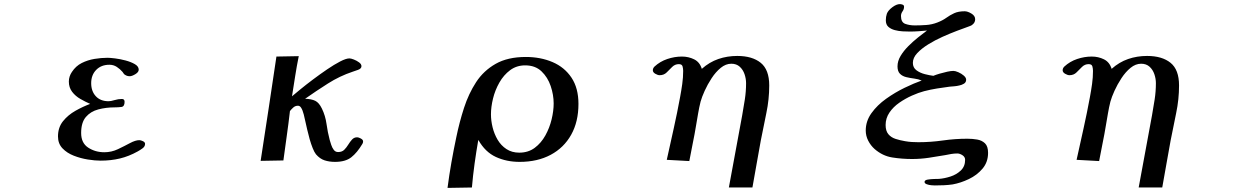

<svg xmlns="http://www.w3.org/2000/svg" viewBox="-20 -786 6040 937"><path d="M688 -84Q688 -92 677.5 -97Q667 -102 660 -102Q641 -102 614 -87.5Q587 -73 555.5 -58Q524 -43 489 -43Q445 -43 410.5 -65.5Q376 -88 376 -137Q376 -188 399 -215Q422 -242 459.5 -252Q497 -262 540 -262Q557 -262 572.5 -264Q588 -266 588 -289Q588 -303 575 -303Q557 -303 539 -297.5Q521 -292 510 -292Q470 -292 447.5 -316.5Q425 -341 425 -380Q425 -420 449.5 -445Q474 -470 514 -470Q534 -470 550 -459.5Q566 -449 578 -435Q581 -431 583.5 -427Q586 -423 590 -421Q600 -414 613 -414Q624 -414 640.5 -424Q657 -434 657 -446Q657 -462 638 -473Q619 -484 592.5 -491Q566 -498 541.5 -501Q517 -504 505 -504Q474 -504 441 -498.5Q408 -493 379 -478.5Q350 -464 331 -435Q324 -425 320 -413Q316 -401 316 -388Q316 -359 332 -338Q348 -317 372.5 -303Q397 -289 420 -279Q385 -266 348.5 -245.5Q312 -225 287.5 -194.5Q263 -164 263 -120Q263 -85 285 -62Q307 -39 340.5 -26Q374 -13 409 -7.5Q444 -2 471 -2Q521 -2 565 -12.5Q609 -23 652 -47Q663 -53 675.5 -62Q688 -71 688 -84Z M1752 -96Q1752 -104 1741 -110Q1730 -116 1723 -116Q1708 -116 1698 -105Q1688 -94 1679.5 -80Q1671 -66 1660 -55Q1649 -44 1630 -44Q1617 -44 1609 -54.5Q1601 -65 1596.5 -79Q1592 -93 1589 -103Q1579 -141 1573.5 -181Q1568 -221 1551 -256Q1537 -285 1518.5 -294Q1500 -303 1469 -304Q1523 -342 1580.5 -378.5Q1638 -415 1701 -436Q1710 -439 1727 -445Q1744 -451 1744 -463Q1744 -473 1732.5 -481.5Q1721 -490 1707 -495.5Q1693 -501 1685 -501Q1669 -501 1640 -486Q1611 -471 1576.5 -447.5Q1542 -424 1508 -398.5Q1474 -373 1446.5 -350.5Q1419 -328 1405 -316Q1413 -366 1420.5 -414.5Q1428 -463 1438 -512L1329 -510Q1310 -383 1291 -256Q1272 -129 1252 -1L1363 -3Q1371 -63 1379.5 -123Q1388 -183 1395 -244Q1402 -253 1411.5 -261.5Q1421 -270 1434 -270Q1443 -270 1449 -261Q1457 -249 1462.5 -227Q1468 -205 1471 -190Q1474 -177 1479 -154.5Q1484 -132 1491 -107.5Q1498 -83 1506 -63Q1514 -43 1522 -33Q1541 -11 1564 -3.5Q1587 4 1615 4Q1666 4 1694.5 -18.5Q1723 -41 1748 -83Q1750 -86 1751 -89Q1752 -92 1752 -96Z M2682 -281Q2682 -245 2672 -203.5Q2662 -162 2641.5 -125Q2621 -88 2589.5 -64.5Q2558 -41 2514 -41Q2478 -41 2451.5 -58.5Q2425 -76 2408.5 -104Q2392 -132 2384 -164.5Q2376 -197 2376 -228Q2376 -264 2386 -305Q2396 -346 2417 -383Q2438 -420 2469.5 -443.5Q2501 -467 2543 -467Q2592 -467 2622.5 -438Q2653 -409 2667.5 -366Q2682 -323 2682 -281ZM2803 -279Q2803 -356 2769 -407Q2735 -458 2676.5 -483Q2618 -508 2546 -508Q2458 -508 2399 -474.5Q2340 -441 2303.5 -385Q2267 -329 2244.5 -259.5Q2222 -190 2207 -117Q2194 -56 2183 6.5Q2172 69 2164 131L2283 129Q2288 71 2296 13Q2304 -45 2314 -102H2315Q2348 -44 2400 -20Q2452 4 2516 4Q2603 4 2667.5 -30.5Q2732 -65 2767.5 -128.5Q2803 -192 2803 -279Z M3734 -369Q3734 -446 3692.5 -479.5Q3651 -513 3578 -513Q3529 -513 3485.5 -498Q3442 -483 3405 -450Q3395 -483 3367.5 -496.5Q3340 -510 3308 -510Q3272 -510 3236.5 -498Q3201 -486 3174 -461Q3166 -453 3166 -443Q3166 -433 3178 -426Q3190 -419 3199 -419Q3220 -419 3233.5 -432.5Q3247 -446 3260.5 -459.5Q3274 -473 3293 -473Q3308 -473 3311 -462Q3314 -451 3314 -440Q3314 -408 3309.5 -376Q3305 -344 3299 -312Q3285 -236 3268 -159.5Q3251 -83 3234 -6L3344 0Q3352 -44 3361 -87.5Q3370 -131 3377 -174Q3382 -203 3387 -232.5Q3392 -262 3399 -290Q3405 -312 3419 -343Q3433 -374 3453 -404.5Q3473 -435 3497.5 -455Q3522 -475 3549 -475Q3574 -475 3590 -460.5Q3606 -446 3613.5 -424Q3621 -402 3621 -380Q3621 -340 3615 -301Q3609 -262 3602 -223Q3586 -135 3569.5 -47Q3553 41 3537 129H3652Q3662 71 3672.5 13.5Q3683 -44 3693 -101Q3706 -168 3720 -234.5Q3734 -301 3734 -369Z M4802 -40Q4802 -72 4787 -86.5Q4772 -101 4749 -105Q4726 -109 4701 -109Q4641 -109 4581.5 -100.5Q4522 -92 4462 -92Q4446 -92 4430 -93Q4414 -94 4397 -97Q4373 -101 4351 -108Q4329 -115 4315.5 -131Q4302 -147 4302 -176Q4302 -209 4320.5 -236.5Q4339 -264 4368.5 -284.5Q4398 -305 4430.5 -319.5Q4463 -334 4490 -341Q4521 -349 4552 -354Q4583 -359 4614 -363Q4626 -364 4638 -365Q4650 -366 4662 -369Q4673 -371 4684 -377.5Q4695 -384 4695 -397Q4695 -407 4683.5 -417Q4672 -427 4657 -433.5Q4642 -440 4633 -440Q4621 -440 4602.5 -436Q4584 -432 4565.5 -426.5Q4547 -421 4535 -416Q4518 -418 4494 -424Q4470 -430 4452.5 -443Q4435 -456 4435 -479Q4435 -504 4456 -526.5Q4477 -549 4510 -569.5Q4543 -590 4580 -606.5Q4617 -623 4650 -635.5Q4683 -648 4703 -655Q4708 -657 4715 -659.5Q4722 -662 4726 -666Q4739 -676 4739 -692Q4739 -709 4720.5 -720Q4702 -731 4688 -731Q4657 -731 4636.5 -721.5Q4616 -712 4598 -699Q4580 -686 4554 -676Q4528 -666 4500 -664Q4472 -662 4444 -662Q4419 -662 4398 -669.5Q4377 -677 4377 -708Q4377 -720 4384.5 -730.5Q4392 -741 4392 -753Q4392 -761 4384.5 -763.5Q4377 -766 4372 -766Q4355 -766 4334.5 -750.5Q4314 -735 4308 -719Q4303 -704 4303 -687Q4303 -666 4315.5 -655Q4328 -644 4347 -639Q4366 -634 4385.5 -633Q4405 -632 4420 -632Q4441 -632 4462 -633.5Q4483 -635 4504 -637Q4485 -623 4460.5 -603.5Q4436 -584 4413 -561Q4390 -538 4375 -513Q4360 -488 4360 -462Q4360 -438 4372 -426Q4384 -414 4403 -409.5Q4422 -405 4442 -402.5Q4462 -400 4478 -393Q4441 -380 4394.5 -357.5Q4348 -335 4304.5 -304Q4261 -273 4233 -234Q4205 -195 4205 -149Q4205 -123 4217 -99.5Q4229 -76 4248 -59Q4287 -25 4334.5 -17.5Q4382 -10 4431 -10Q4472 -10 4512.5 -16Q4553 -22 4593 -29Q4607 -32 4622 -34.5Q4637 -37 4652 -37Q4664 -37 4677 -28.5Q4690 -20 4690 -6Q4690 26 4669 46Q4648 66 4618.5 75.5Q4589 85 4562 87Q4556 87 4539 87.5Q4522 88 4507 90.5Q4492 93 4492 102Q4492 109 4502.5 113Q4513 117 4525 118Q4537 119 4542 119Q4564 119 4586 118Q4608 117 4629 114Q4668 107 4708 88Q4748 69 4775 37Q4802 5 4802 -40Z M5734 -369Q5734 -446 5692.5 -479.5Q5651 -513 5578 -513Q5529 -513 5485.5 -498Q5442 -483 5405 -450Q5395 -483 5367.5 -496.5Q5340 -510 5308 -510Q5272 -510 5236.5 -498Q5201 -486 5174 -461Q5166 -453 5166 -443Q5166 -433 5178 -426Q5190 -419 5199 -419Q5220 -419 5233.5 -432.5Q5247 -446 5260.5 -459.5Q5274 -473 5293 -473Q5308 -473 5311 -462Q5314 -451 5314 -440Q5314 -408 5309.5 -376Q5305 -344 5299 -312Q5285 -236 5268 -159.5Q5251 -83 5234 -6L5344 0Q5352 -44 5361 -87.5Q5370 -131 5377 -174Q5382 -203 5387 -232.5Q5392 -262 5399 -290Q5405 -312 5419 -343Q5433 -374 5453 -404.5Q5473 -435 5497.5 -455Q5522 -475 5549 -475Q5574 -475 5590 -460.5Q5606 -446 5613.5 -424Q5621 -402 5621 -380Q5621 -340 5615 -301Q5609 -262 5602 -223Q5586 -135 5569.5 -47Q5553 41 5537 129H5652Q5662 71 5672.5 13.5Q5683 -44 5693 -101Q5706 -168 5720 -234.5Q5734 -301 5734 -369Z"/></svg>

Font: UoqMunThenKhung
Style: Regular
Weight: 400
Designer: Font-Kai, 金井和夫, 宇文滿月
Foundry: Kazuo Kanai, Moonlit Owen
Version: Version 1.197